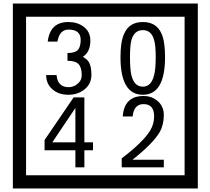

<svg xmlns="http://www.w3.org/2000/svg" viewBox="-20 -980 1195 1090"><path d="M1103 90H53V-960H1103ZM1028 15V-885H128V15ZM499 -556Q499 -504 460.5 -473Q422 -442 369 -442Q314 -442 280 -471Q242 -502 242 -554H301Q307 -485 370 -485Q398 -485 421 -504.5Q444 -524 444 -552Q444 -597 426 -616Q408 -635 363 -635V-679Q405 -679 421.5 -696Q438 -713 438 -754Q438 -812 369 -812Q318 -812 306 -744H251Q264 -855 368 -855Q419 -855 454 -829Q493 -800 493 -750Q493 -685 451 -658Q475 -642 483 -630Q499 -605 499 -556ZM917 -656Q917 -442 791 -442Q664 -442 664 -656Q664 -744 685 -789Q714 -855 791 -855Q868 -855 897 -789Q917 -745 917 -656ZM864 -656Q864 -723 855 -752Q840 -809 791 -809Q742 -809 726 -752Q718 -723 718 -656Q718 -587 726 -553Q742 -488 791 -488Q839 -488 855 -554Q864 -587 864 -656ZM508 -127H459V-30H408V-127H233V-185L398 -427H459V-172H508ZM408 -172V-367L277 -172ZM910 -30H671V-81Q792 -173 832 -238Q855 -276 855 -319Q855 -389 795 -389Q740 -389 733 -319H677Q685 -435 795 -435Q843 -435 876.5 -405Q910 -375 910 -327Q910 -271 886 -229Q848 -165 732 -73H910Z"/></svg>

Font: Unicode BMP Fallback SIL
Style: Regular
Weight: 400
Foundry: NRSI, SIL International
Version: Version 5.1 Based on Unicode 5.1